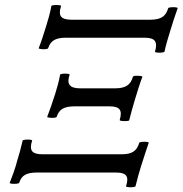

<svg xmlns="http://www.w3.org/2000/svg" viewBox="-20 -718 750 789"><path d="M656 -506Q655 -503 645 -502Q635 -501 625.5 -502Q616 -503 617 -506Q626 -536 616.5 -549.5Q607 -563 575 -563H250Q219 -563 202 -553Q185 -543 178 -520Q177 -517 167 -516Q157 -515 147.5 -516.5Q138 -518 139 -520Q147 -540 154.5 -563Q162 -586 171 -615Q176 -631 181.5 -651Q187 -671 191 -693Q192 -696 202 -697Q212 -698 222 -697Q232 -696 231 -693Q221 -663 231 -650Q241 -637 273 -637H598Q630 -637 647 -648Q664 -659 671 -684Q672 -687 682 -688Q692 -689 701.5 -688Q711 -687 710 -684Q702 -662 694.5 -639Q687 -616 678 -586Q673 -570 667 -549.5Q661 -529 656 -506ZM511 -224Q510 -221 500 -220.5Q490 -220 480.5 -221Q471 -222 472 -225Q481 -255 471.5 -268Q462 -281 430 -281H286Q254 -281 237 -271Q220 -261 213 -238Q212 -235 202 -234Q192 -233 182.5 -234.5Q173 -236 174 -238Q182 -259 190 -281.5Q198 -304 207 -333Q212 -349 217.5 -369Q223 -389 227 -411Q228 -414 238 -415Q248 -416 257.5 -415Q267 -414 266 -411Q256 -382 266.5 -368.5Q277 -355 309 -355H453Q485 -355 502 -366Q519 -377 526 -402Q527 -406 537 -406.5Q547 -407 556.5 -406Q566 -405 565 -402Q557 -381 549.5 -357.5Q542 -334 533 -304Q528 -288 522.5 -267.5Q517 -247 511 -224ZM537 47Q536 50 526 51Q516 52 506.5 51Q497 50 498 47Q508 17 498.5 4Q489 -9 457 -9H131Q100 -9 83 0.5Q66 10 59 33Q58 36 48 37Q38 38 28.5 37Q19 36 20 33Q28 13 36 -9.5Q44 -32 52 -62Q57 -78 62.5 -98Q68 -118 73 -140Q74 -143 84 -144Q94 -145 103.5 -144Q113 -143 112 -140Q102 -110 112 -97Q122 -84 154 -84H480Q512 -84 528.5 -95Q545 -106 552 -131Q553 -134 563 -135Q573 -136 582.5 -135Q592 -134 591 -131Q584 -109 576 -86Q568 -63 559 -33Q548 2 537 47Z"/></svg>

Font: Junicode
Style: Italic
Weight: 400
Italic angle: -11°
Designer: Peter S. Baker
Version: Version 2.100; ttfautohint (v1.8.4)